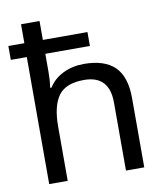

<svg xmlns="http://www.w3.org/2000/svg" viewBox="-86 -829 768 899"><g transform="rotate(-10 298.5 -380.0)"><path d="M163 -760V-670H375V-604H163V-517Q163 -478 158 -443H164Q189 -483 233.5 -504.5Q278 -526 332 -526Q430 -526 478.5 -478.5Q527 -431 527 -329V0H440V-323Q440 -452 320 -452Q233 -452 198 -404Q163 -356 163 -258V0H75V-604H-1V-670H75V-760Z"/></g></svg>

Font: Advent Sans Logo
Style: Regular
Weight: 400
Designer: Types & Symbols
Foundry: Types & Symbols
Version: Version 1.002